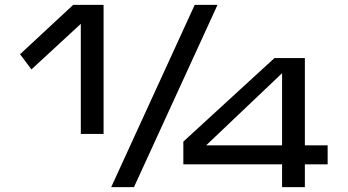

<svg xmlns="http://www.w3.org/2000/svg" viewBox="-20 -770 1431 790"><path d="M62.5 -546.9 109.4 -484.4 312.5 -671.9V-218.8H406.2V-750H281.2ZM781.2 -750H875L531.2 0H437.5ZM1328.1 -93.8V-171.9H1234.4V-531.2H1109.4L734.4 -187.5V-93.8H1140.6V0H1234.4V-93.8ZM828.1 -171.9 1140.6 -468.8V-171.9Z"/></svg>

Font: Michroma
Style: Regular
Weight: 400
Version: Version 1.000